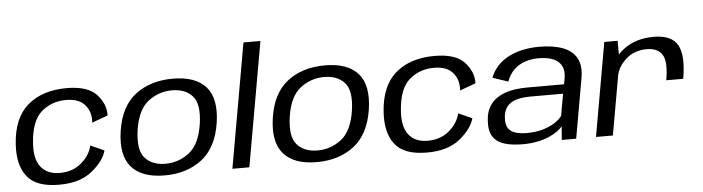

<svg xmlns="http://www.w3.org/2000/svg" viewBox="-48 -994 4420 1207"><g transform="rotate(-5 2162.0 -390.0)"><path d="M282.5 5Q415 5 491 -57Q567 -119 585 -185L498.5 -223.5Q485 -162.5 430 -115.5Q375 -68.5 293 -68.5Q213.5 -68.5 173.2 -120.5Q133 -172.5 142 -277Q152.5 -412.5 217.2 -467.2Q282 -522 371.5 -522Q453 -522 491 -477.2Q529 -432.5 523.5 -365.5L623.5 -402.5Q626 -474.5 570.2 -535.2Q514.5 -596 382 -596Q228.5 -596 135.8 -516.8Q43 -437.5 32.5 -271.5Q24 -141.5 81.2 -68.2Q138.5 5 282.5 5Z M948.5 4.5Q1090.5 4.5 1185 -69.2Q1279.5 -143 1303 -297Q1325.5 -449.5 1259.8 -523.2Q1194 -597 1052 -597Q909.5 -597 814.8 -524.2Q720 -451.5 697 -297Q674.5 -145 740.2 -70.2Q806 4.5 948.5 4.5ZM960 -68Q876.5 -68 831 -118.8Q785.5 -169.5 804 -296.5Q823.5 -422.5 890.2 -473.5Q957 -524.5 1040.5 -524.5Q1123.5 -524.5 1169.2 -474Q1215 -423.5 1196 -296.5Q1176.5 -170.5 1109.8 -119.2Q1043 -68 960 -68Z M1376 0H1483L1621.5 -785H1514.5Z M1908.5 4.5Q2050.5 4.5 2145 -69.2Q2239.5 -143 2263 -297Q2285.5 -449.5 2219.8 -523.2Q2154 -597 2012 -597Q1869.5 -597 1774.8 -524.2Q1680 -451.5 1657 -297Q1634.5 -145 1700.2 -70.2Q1766 4.5 1908.5 4.5ZM1920 -68Q1836.5 -68 1791 -118.8Q1745.5 -169.5 1764 -296.5Q1783.5 -422.5 1850.2 -473.5Q1917 -524.5 2000.5 -524.5Q2083.5 -524.5 2129.2 -474Q2175 -423.5 2156 -296.5Q2136.5 -170.5 2069.8 -119.2Q2003 -68 1920 -68Z M2604 5Q2736.5 5 2812.5 -57Q2888.5 -119 2906.5 -185L2820 -223.5Q2806.5 -162.5 2751.5 -115.5Q2696.5 -68.5 2614.5 -68.5Q2535 -68.5 2494.8 -120.5Q2454.5 -172.5 2463.5 -277Q2474 -412.5 2538.8 -467.2Q2603.5 -522 2693 -522Q2774.5 -522 2812.5 -477.2Q2850.5 -432.5 2845 -365.5L2945 -402.5Q2947.5 -474.5 2891.8 -535.2Q2836 -596 2703.5 -596Q2550 -596 2457.2 -516.8Q2364.5 -437.5 2354 -271.5Q2345.5 -141.5 2402.8 -68.2Q2460 5 2604 5Z M3207.5 5.5Q3259 5.5 3301.2 -3.2Q3343.5 -12 3376 -26.2Q3408.5 -40.5 3430 -56.5Q3451.5 -72.5 3461.5 -87L3454.5 0H3545.5L3611.5 -374.5Q3625.5 -452 3599.8 -500.8Q3574 -549.5 3513.5 -572.8Q3453 -596 3363 -596Q3310.5 -596 3262.8 -586.2Q3215 -576.5 3174.2 -556.2Q3133.5 -536 3102.8 -504.2Q3072 -472.5 3054 -427.5L3152 -395Q3168.5 -440.5 3198.2 -469Q3228 -497.5 3267.8 -511Q3307.5 -524.5 3353.5 -524.5Q3408 -524.5 3445 -509.5Q3482 -494.5 3498.2 -462.5Q3514.5 -430.5 3505.5 -381L3499.5 -347.5H3269.5Q3234 -347.5 3197.2 -343.2Q3160.5 -339 3126.8 -327Q3093 -315 3066 -294.5Q3039 -274 3022 -242Q3005 -210 3002 -164.5Q2996.5 -98.5 3020.2 -61.5Q3044 -24.5 3092 -9.5Q3140 5.5 3207.5 5.5ZM3239.5 -62.5Q3199 -62.5 3168.5 -71.8Q3138 -81 3122.5 -104.8Q3107 -128.5 3110.5 -173Q3113 -209 3128 -232Q3143 -255 3167 -267.2Q3191 -279.5 3219.8 -284.2Q3248.5 -289 3278.5 -289H3488L3463.5 -151.5Q3448.5 -129.5 3417 -109Q3385.5 -88.5 3340.5 -75.5Q3295.5 -62.5 3239.5 -62.5Z M4141.5 -316.5H4248.5Q4274 -463 4236.5 -529.2Q4199 -595.5 4086 -595.5Q3971.5 -595.5 3894.8 -536.5Q3818 -477.5 3804.5 -398L3841 -365.5Q3852 -428 3905 -475Q3958 -522 4036.5 -522Q4105 -522 4133.5 -477.2Q4162 -432.5 4141.5 -316.5ZM3670.5 0H3777L3859 -464L3858.5 -590.5H3774.5Z"/></g></svg>

Font: Anybody SemiExpanded
Style: Italic
Weight: 400
Width: 6
Italic angle: -10°
Version: Version 1.113;gftools[0.9.25]